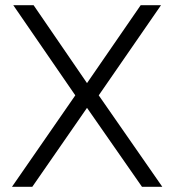

<svg xmlns="http://www.w3.org/2000/svg" viewBox="-20 -717 668 737"><path d="M269 -351 31 -697H109L314 -398L520 -697H598L359 -351L603 0H525L314 -303L104 0H26Z"/></svg>

Font: Hanken Grotesk Light
Style: Regular
Weight: 300
Designer: Alfredo Marco Pradil
Foundry: Hanken Design Co.
Version: Version 3.014